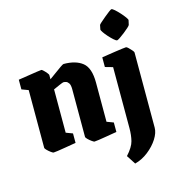

<svg xmlns="http://www.w3.org/2000/svg" viewBox="-128 -812 1009 1113"><g transform="rotate(-15 376.5 -255.0)"><path d="M105 11Q101 11 90 3Q79 -5 69 -15Q59 -25 59 -29V-376L19 -391V-449Q19 -449 38 -452Q57 -455 83.5 -459Q110 -463 132 -466.5Q154 -470 160 -470Q163 -470 172 -461.5Q181 -453 189 -443Q197 -433 197 -430V-404Q214 -416 235 -431.5Q256 -447 272.5 -458.5Q289 -470 293 -470Q366 -470 406.5 -437.5Q447 -405 447 -317V-82L487 -67V-10Q487 -10 468 -7Q449 -4 423.5 0.5Q398 5 376.5 8Q355 11 350 11Q347 11 335.5 3Q324 -5 314 -15Q304 -25 304 -29V-315Q304 -341 296.5 -352Q289 -363 280 -365.5Q271 -368 265 -368Q261 -368 241.5 -359.5Q222 -351 202 -342V-82L242 -67V-10Q242 -10 223 -7Q204 -4 178.5 0.5Q153 5 131.5 8Q110 11 105 11ZM556 -633Q556 -636 568.5 -647Q581 -658 597 -671.5Q613 -685 626.5 -695Q640 -705 643 -705Q649 -705 662 -693.5Q675 -682 689.5 -666Q704 -650 714 -636Q724 -622 723 -618L717 -591Q716 -587 704 -576Q692 -565 676 -552.5Q660 -540 646.5 -531Q633 -522 629 -522Q623 -522 610 -533.5Q597 -545 583 -560.5Q569 -576 559.5 -590Q550 -604 551 -608ZM545 195 510 141Q549 98 557.5 64Q566 30 566 -12V-378L520 -391V-449Q533 -451 555 -454.5Q577 -458 601 -461.5Q625 -465 644 -467.5Q663 -470 668 -470Q672 -470 681.5 -461Q691 -452 699.5 -442Q708 -432 708 -428V23Q708 54 685.5 89.5Q663 125 625.5 154.5Q588 184 545 195Z"/></g></svg>

Font: Grenze Gotisch ExtraBold
Style: Regular
Weight: 800
Designer: Renata Polastri
Foundry: Omnibus-Type
Version: Version 1.001